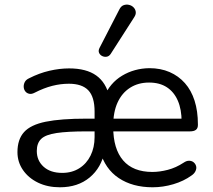

<svg xmlns="http://www.w3.org/2000/svg" viewBox="-20 -785 901 814"><path d="M234 9Q182 9 141.5 -10.5Q101 -30 77.5 -64Q54 -98 54 -140Q54 -194 82 -225Q110 -256 174 -269Q238 -282 347 -282H392V-228H347Q266 -228 219.5 -221Q173 -214 154.5 -196Q136 -178 136 -145Q136 -104 165 -78Q194 -52 244 -52Q285 -52 316 -71.5Q347 -91 364 -125.5Q381 -160 381 -204V-312Q381 -374 354.5 -402Q328 -430 272 -430Q237 -430 201.5 -421Q166 -412 127 -392Q114 -385 103.5 -387.5Q93 -390 87 -398Q81 -406 80.5 -416.5Q80 -427 85 -437Q90 -447 103 -453Q146 -475 189.5 -485Q233 -495 273 -495Q346 -495 388 -465Q430 -435 444 -374H421Q446 -433 497.5 -464Q549 -495 613 -496Q661 -496 699 -479.5Q737 -463 764 -432.5Q791 -402 805 -358Q819 -314 819 -258V-255Q819 -241 810.5 -234.5Q802 -228 785 -228H451V-282H765L750 -269Q750 -321 734 -358Q718 -395 687.5 -415Q657 -435 612 -435Q566 -435 531.5 -413Q497 -391 478.5 -350.5Q460 -310 460 -253V-246Q460 -154 502 -105Q544 -56 626 -56Q657 -56 691.5 -65Q726 -74 758 -95Q771 -104 782.5 -103.5Q794 -103 801.5 -96.5Q809 -90 811.5 -80.5Q814 -71 809 -60Q804 -49 792 -41Q759 -17 715 -4Q671 9 627 9Q542 9 483.5 -30Q425 -69 404 -145H424Q410 -74 360 -32.5Q310 9 234 9ZM449 -556Q442 -546 432 -544.5Q422 -543 413 -547.5Q404 -552 400 -561Q396 -570 402 -582L486 -745Q493 -759 504 -763Q515 -767 526.5 -764.5Q538 -762 546 -754Q554 -746 555.5 -735Q557 -724 549 -712Z"/></svg>

Font: Nunito ExtraLight
Style: Regular
Weight: 400
Version: Version 3.602